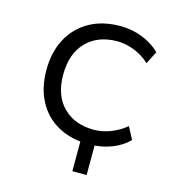

<svg xmlns="http://www.w3.org/2000/svg" viewBox="-98 -588 730 805"><g transform="rotate(15 267.0 -185.0)"><path d="M289 135V-31H351V135ZM326 8Q249 8 192.5 -23Q136 -54 105 -111.5Q74 -169 74 -247Q74 -326 105.5 -384Q137 -442 193.5 -473.5Q250 -505 327 -505Q379 -505 424.5 -486.5Q470 -468 500 -438L472 -383Q443 -410 405.5 -425Q368 -440 331 -440Q247 -440 197 -389Q147 -338 147 -246Q147 -156 197 -106Q247 -56 330 -56Q367 -56 404 -70.5Q441 -85 469 -109L497 -56Q468 -26 423.5 -9Q379 8 326 8Z"/></g></svg>

Font: Nunito Sans 6pt Light
Style: Regular
Weight: 300
Version: Version 3.101;gftools[0.9.27]